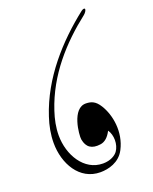

<svg xmlns="http://www.w3.org/2000/svg" viewBox="-152 -852 795 995"><g transform="rotate(-20 245.5 -354.0)"><path d="M337 -130C359 -100 360 -46 336 -13C325 2 298 21 255 21C151 21 88 -86 88 -194C88 -238 97 -281 111 -323C169 -499 291 -632 424 -736C434 -744 442 -757 441 -763C440 -769 430 -768 420 -760C275 -646 136 -494 74 -304C59 -259 50 -213 50 -166C50 -52 112 59 227 59C270 59 332 45 362 -13C407 -99 388 -199 351 -258C328 -295 305 -301 279 -302C199 -306 187 -158 191 -135C199 -89 227 -70 276 -77C300 -80 321 -98 337 -130Z"/></g></svg>

Font: XITS Math
Style: Regular
Weight: 400
Designer: MicroPress Inc., with final additions and corrections provided by Coen Hoffman, Elsevier (retired)
Version: Version 1.108